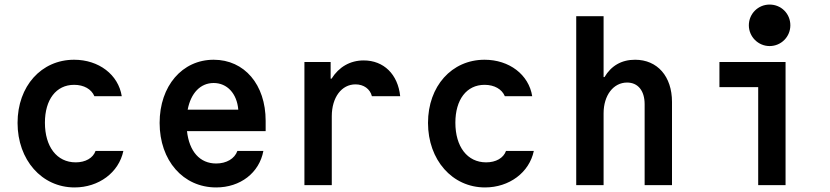

<svg xmlns="http://www.w3.org/2000/svg" viewBox="-20 -812 3640 842"><path d="M399 -150C388 -119 355 -100 312 -100C229 -100 177 -169 177 -274C177 -375 226 -440 305 -440C348 -440 381 -421 394 -390H514C499 -485 413 -550 305 -550C161 -550 57 -434 57 -273C57 -111 163 10 307 10C413 10 501 -55 521 -150Z M800 -237H1145V-282C1145 -441 1052 -550 917 -550C779 -550 680 -435 680 -273C680 -108 783 10 928 10C1034 10 1117 -54 1135 -150H1021C1009 -116 973 -95 928 -95C856 -95 810 -148 800 -237ZM917 -448C976 -448 1019 -402 1025 -331H803C817 -404 859 -448 917 -448Z M1435 0V-302C1435 -385 1478 -442 1539 -442C1575 -442 1603 -422 1611 -390H1735C1725 -486 1663 -547 1575 -547C1515 -547 1466 -518 1434 -467H1430V-540H1315V0Z M2199 -150C2188 -119 2155 -100 2112 -100C2029 -100 1977 -169 1977 -274C1977 -375 2026 -440 2105 -440C2148 -440 2181 -421 2194 -390H2314C2299 -485 2213 -550 2105 -550C1961 -550 1857 -434 1857 -273C1857 -111 1963 10 2107 10C2213 10 2301 -55 2321 -150Z M2507 0H2627V-315C2627 -394 2670 -450 2730 -450C2778 -450 2807 -414 2807 -355V0H2927V-365C2927 -477 2863 -550 2765 -550C2705 -550 2660 -523 2631 -474H2627V-741H2507Z M3425 -540H3135V-430H3305V0H3425ZM3264 -701C3264 -651 3305 -610 3355 -610C3406 -610 3446 -651 3446 -701C3446 -752 3406 -792 3355 -792C3305 -792 3264 -752 3264 -701Z"/></svg>

Font: CommitMono
Style: 700Regular
Weight: 700
Monospace: yes
Designer: Eigil Nikolajsen
Foundry: Eigil Nikolajsen
Version: Version 1.143